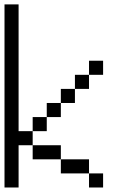

<svg xmlns="http://www.w3.org/2000/svg" viewBox="-20 -832 540 852"><path d="M0 -812.5H62.5V-250H125V-187.5H62.5V0H0ZM375 -62.5H437.5V0H375V-62.5H250V-125H375ZM125 -187.5H250V-125H125ZM125 -312.5H187.5V-250H125ZM187.5 -375H250V-312.5H187.5ZM250 -437.5H312.5V-375H250ZM312.5 -500H375V-437.5H312.5ZM375 -562.5H437.5V-500H375Z"/></svg>

Font: HE실루아
Style: regular
Weight: 500
Monospace: yes
Designer: Taeyun An (WindowsTiger)
Version: v1